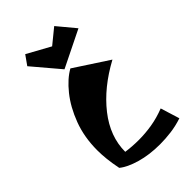

<svg xmlns="http://www.w3.org/2000/svg" viewBox="-231 -820 923 923"><g transform="rotate(-45 230.0 -358.5)"><path d="M284 24Q212 24 153.5 7Q95 -10 65 -35Q57 -75 53.5 -107.5Q50 -140 50 -169Q50 -258 78 -332.5Q106 -407 149 -460.5Q192 -514 237 -539L410 -426Q286 -359 213 -266Q140 -173 140 -69Q182 -63 227 -63Q271 -63 316.5 -70.5Q362 -78 408 -96L438 1Q399 14 360 19Q321 24 284 24ZM214 -556 98 -693 132 -741 250 -676 326 -738 401 -648Z"/></g></svg>

Font: Joti One
Style: Regular
Weight: 400
Designer: Eduardo Rodriguez Tunni
Foundry: Eduardo Rodriguez Tunni
Version: Version 1.002; ttfautohint (v1.8.4.7-5d5b);gftools[0.9.24]